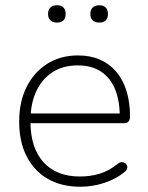

<svg xmlns="http://www.w3.org/2000/svg" viewBox="-20 -703 563 731"><path d="M286 8Q214 8 162 -22Q110 -52 81.5 -107.5Q53 -163 53 -240Q53 -316 81.5 -372.5Q110 -429 160.5 -460.5Q211 -492 277 -492Q324 -492 360.5 -476Q397 -460 422.5 -430Q448 -400 461.5 -357Q475 -314 475 -260Q475 -247 469.5 -240.5Q464 -234 453 -234H80V-271H453L436 -259Q436 -320 418 -363.5Q400 -407 364.5 -430.5Q329 -454 276 -454Q218 -454 177.5 -426.5Q137 -399 116.5 -352Q96 -305 96 -245V-240Q96 -140 145.5 -85.5Q195 -31 284 -31Q324 -31 359 -41.5Q394 -52 428 -79Q435 -85 442.5 -85.5Q450 -86 455.5 -82.5Q461 -79 463.5 -73.5Q466 -68 464 -61Q462 -54 454 -48Q423 -22 378 -7Q333 8 286 8ZM358 -617Q342 -617 333 -625.5Q324 -634 324 -650Q324 -666 333 -674.5Q342 -683 358 -683Q374 -683 382.5 -674.5Q391 -666 391 -650Q391 -634 382.5 -625.5Q374 -617 358 -617ZM197 -617Q181 -617 172 -625.5Q163 -634 163 -650Q163 -666 172 -674.5Q181 -683 197 -683Q213 -683 221.5 -674.5Q230 -666 230 -650Q230 -634 221.5 -625.5Q213 -617 197 -617Z"/></svg>

Font: Nunito ExtraLight
Style: Regular
Weight: 200
Designer: Vernon Adams
Foundry: Vernon Adams
Version: Version 3.602